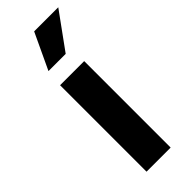

<svg xmlns="http://www.w3.org/2000/svg" viewBox="-233 -723 749 749"><g transform="rotate(-45 141.0 -348.5)"><path d="M72 0V-477H205V0ZM174 -548H79L149 -697H282Z"/></g></svg>

Font: Ek Mukta
Style: Bold
Weight: 700
Designer: Girish Dalvi and Yashodeep Gholap
Foundry: Ek Type
Version: Version 2.538;PS 1.002;hotconv 16.6.51;makeotf.lib2.5.65220;